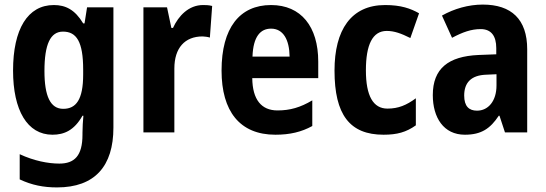

<svg xmlns="http://www.w3.org/2000/svg" viewBox="-20 -578 2384 838"><path d="M215 -556C101 -556 37 -451 37 -270C37 -97 99 10 209 10C260 10 304 -9 340 -73H344C342 -51 340 -23 340 2V10C340 102 305 136 239 136C190 136 128 124 66 95V205C119 230 170 240 229 240C394 240 475 147 475 -21V-546H360L349 -476H343C307 -536 266 -556 215 -556ZM255 -440C314 -440 343 -396 343 -274V-253C343 -143 312 -103 256 -103C200 -103 174 -158 174 -268C174 -385 200 -440 255 -440Z M866 -556C804 -556 759 -509 735 -456H728L709 -546H606V0H741V-279C741 -369 787 -419 864 -419C870 -419 888 -417 896 -414L906 -552C891 -556 876 -556 866 -556Z M1163 -556C1026 -556 947 -456 947 -270C947 -93 1026 10 1182 10C1245 10 1296 -2 1343 -28V-140C1291 -109 1246 -96 1191 -96C1121 -96 1082 -143 1081 -237H1369V-309C1369 -462 1294 -556 1163 -556ZM1163 -453C1216 -453 1243 -405 1244 -331H1082C1085 -419 1117 -453 1163 -453Z M1654 10C1713 10 1753 -1 1795 -31V-149C1754 -119 1719 -104 1671 -104C1609 -104 1577 -159 1577 -271C1577 -383 1606 -443 1668 -443C1701 -443 1731 -432 1771 -412L1809 -520C1772 -541 1730 -556 1661 -556C1512 -556 1440 -447 1440 -270C1440 -78 1506 10 1654 10Z M2087 -558C2025 -558 1962 -540 1909 -510L1953 -413C2000 -438 2037 -451 2078 -451C2124 -451 2146 -421 2146 -368V-341L2068 -338C1937 -332 1869 -279 1869 -163C1869 -65 1916 10 2009 10C2081 10 2120 -17 2157 -73H2160L2184 0H2281V-363C2281 -494 2212 -558 2087 -558ZM2103 -252 2147 -254V-205C2147 -137 2111 -95 2062 -95C2027 -95 2006 -114 2006 -161C2006 -216 2035 -250 2103 -252Z"/></svg>

Font: Noto Sans Sinhala Condensed
Style: Bold
Weight: 700
Width: 3
Designer: Jelle Bosma - Monotype Design Team
Foundry: Monotype Imaging Inc.
Version: Version 2.006